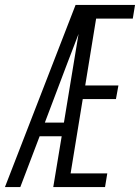

<svg xmlns="http://www.w3.org/2000/svg" viewBox="-36 -755 565 775"><path d="M-16 0 269 -735H509L500 -680H352L308 -410H442L432 -355H298L249 -55H397L388 0H179L213 -205H124L46 0ZM145 -260H222L281 -618Q269 -586 256.5 -554Q244 -522 232 -490Z"/></svg>

Font: Iosevka SS18 Light
Style: Italic
Weight: 300
Italic angle: -9°
Monospace: yes
Designer: Belleve Invis
Foundry: Belleve Invis
Version: Version 25.1.1; ttfautohint (v1.8.4)